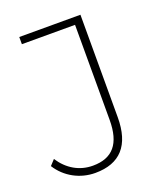

<svg xmlns="http://www.w3.org/2000/svg" viewBox="-131 -788 749 879"><g transform="rotate(-20 243.0 -348.0)"><path d="M182 4C303 4 365 -64 365 -201V-700H67V-665H326V-202C326 -86 279 -31 183 -31C118 -31 63 -63 25 -121L1 -95C40 -33 108 4 182 4Z"/></g></svg>

Font: Montserrat-Alt1 ExtLt
Style: Regular
Weight: 200
Designer: Differentunic
Foundry: Differentunic
Version: Version 7.222